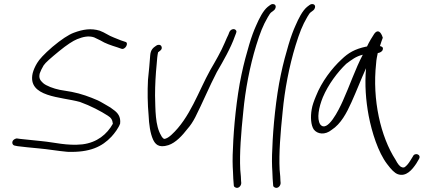

<svg xmlns="http://www.w3.org/2000/svg" viewBox="-20 -716 2143 951"><path d="M51 -26C36 -17 39 2 52 5L67 8C94 11 133 16 172 19C218 23 268 32 314 36C426 40 486 10 532 -39C547 -55 568 -83 575 -104C579 -138 563 -158 541 -173C533 -180 522 -187 509 -194C496 -201 483 -210 464 -219C425 -236 382 -252 335 -261L276 -271C246 -277 208 -291 193 -305C179 -318 171 -329 177 -353C181 -364 187 -377 196 -392C205 -406 232 -429 272 -462C311 -494 342 -514 362 -522C392 -534 419 -540 446 -531L477 -516C501 -501 531 -491 560 -482L580 -475C600 -466 621 -505 600 -509L579 -516C567 -521 556 -525 544 -530C517 -540 501 -554 474 -564C431 -577 392 -571 346 -554C319 -544 283 -520 240 -484C198 -448 174 -421 164 -404C153 -386 146 -369 142 -354C114 -234 283 -237 376 -211C429 -192 480 -165 514 -143C530 -133 537 -123 539 -103C510 -51 461 -10 388 -1C312 7 250 -11 186 -17C148 -20 108 -26 80 -28L66 -30C61 -31 56 -29 51 -26Z M724 -442C722 -406 717 -363 713 -321C710 -265 711 -198 716 -146C718 -100 724 -56 738 -25C748 -4 764 19 814 3C851 -9 884 -46 908 -77C924 -95 936 -114 947 -135C983 -206 1017 -288 1054 -359C1086 -414 1123 -478 1144 -538L1149 -551C1151 -556 1152 -560 1150 -564C1143 -577 1123 -573 1116 -557L1111 -544C1107 -535 1100 -522 1093 -504C1075 -461 1047 -413 1022 -370C963 -264 921 -132 829 -48C819 -39 805 -28 792 -28C788 -31 782 -36 778 -45C748 -94 750 -174 748 -243C748 -295 751 -348 756 -398C758 -423 759 -439 763 -457C769 -462 779 -467 781 -476C783 -485 777 -494 767 -494C762 -494 758 -493 754 -490C737 -479 726 -468 724 -442Z M1176 -346C1152 -235 1137 -79 1134 16C1131 66 1132 105 1134 134C1135 163 1136 181 1137 189L1138 202C1138 207 1141 210 1145 212C1158 220 1174 208 1175 191L1174 179C1174 170 1173 152 1170 124C1166 43 1174 -57 1185 -163C1195 -270 1217 -387 1249 -491C1269 -555 1282 -589 1307 -632C1314 -644 1319 -652 1325 -656L1337 -665C1341 -668 1344 -673 1345 -678C1348 -689 1341 -696 1331 -696C1326 -696 1322 -694 1318 -691L1306 -682C1283 -663 1264 -625 1248 -588C1238 -566 1226 -535 1214 -494C1202 -453 1188 -404 1176 -346Z M1371 -346C1347 -235 1332 -79 1329 16C1326 66 1327 105 1329 134C1330 163 1331 181 1332 189L1333 202C1333 207 1336 210 1340 212C1353 220 1369 208 1370 191L1369 179C1369 170 1368 152 1365 124C1361 43 1369 -57 1380 -163C1390 -270 1412 -387 1444 -491C1464 -555 1477 -589 1502 -632C1509 -644 1514 -652 1520 -656L1532 -665C1536 -668 1539 -673 1540 -678C1543 -689 1536 -696 1526 -696C1521 -696 1517 -694 1513 -691L1501 -682C1478 -663 1459 -625 1443 -588C1433 -566 1421 -535 1409 -494C1397 -453 1383 -404 1371 -346Z M1524 -175C1517 -136 1520 -96 1534 -75C1552 -51 1590 -46 1623 -73C1668 -102 1697 -156 1721 -210C1746 -265 1768 -323 1793 -378C1786 -296 1792 -219 1806 -143C1822 -60 1853 38 1897 96C1918 124 1934 141 1951 147C1992 161 2022 124 2042 94L2055 72C2069 49 2034 37 2025 59L2012 80C2004 93 1996 103 1987 110C1983 114 1976 115 1970 112C1960 109 1950 96 1939 75C1866 -38 1823 -221 1843 -402C1844 -421 1848 -438 1851 -453C1863 -455 1874 -461 1876 -471C1879 -480 1874 -485 1862 -488C1867 -505 1872 -518 1876 -529C1867 -559 1851 -572 1834 -549C1826 -538 1806 -504 1798 -486C1797 -485 1794 -485 1793 -485C1737 -473 1705 -454 1672 -422C1624 -378 1573 -311 1545 -240C1535 -216 1527 -194 1524 -175ZM1579 -234C1606 -298 1652 -359 1695 -400C1722 -420 1743 -437 1777 -445C1740 -375 1712 -291 1678 -216C1659 -173 1601 -55 1566 -100C1548 -128 1559 -185 1579 -234Z"/></svg>

Font: Stray Cat
Style: ExtObl
Weight: 400
Version: Version 1.0